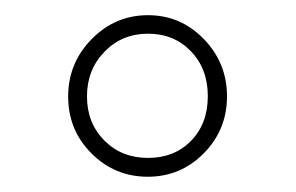

<svg xmlns="http://www.w3.org/2000/svg" viewBox="-20 -717 384 249"><path d="M249.5 -592.3Q249.5 -627.9 227.5 -650.6Q205.6 -673.3 171.9 -673.3Q138.2 -673.3 115.5 -649.9Q92.8 -626.5 92.8 -592Q92.8 -557.6 115.2 -534.9Q137.7 -512.2 171.9 -512.2Q206.1 -512.2 227.8 -534.4Q249.5 -556.6 249.5 -592.3ZM274.4 -592Q274.4 -548.8 244.4 -518.3Q214.4 -487.8 171.6 -487.8Q128.9 -487.8 98.6 -518.1Q68.4 -548.3 68.4 -591.8Q68.4 -635.3 98.9 -666.3Q129.4 -697.3 171.9 -697.3Q214.4 -697.3 244.4 -666.3Q274.4 -635.3 274.4 -592Z"/></svg>

Font: Yantramanav Thin
Style: Regular
Weight: 250
Version: Version 1.001;PS 1.0;hotconv 1.0.72;makeotf.lib2.5.5900; ttf